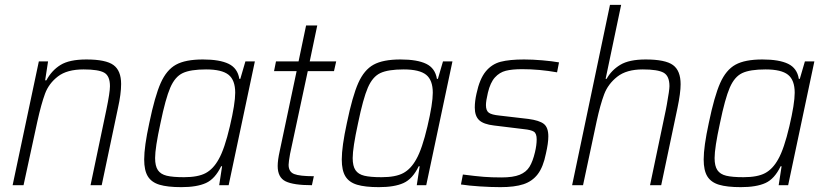

<svg xmlns="http://www.w3.org/2000/svg" viewBox="-20 -763 3393 791"><path d="M140 -510H178L166 -432H171Q193 -473 229.5 -495.5Q266 -518 336 -518Q416 -518 447.5 -495Q479 -472 479 -417Q479 -376 466 -318L399 0H353L418 -310Q433 -382 433 -408Q433 -450 409.5 -463.5Q386 -477 324 -477Q256 -477 218.5 -448Q181 -419 165.5 -377Q150 -335 134 -263L77 0H32Z M574 -106Q574 -159 595 -256Q618 -367 642 -421Q666 -475 705 -496.5Q744 -518 816 -518Q885 -518 922 -500Q959 -482 966 -438H970L991 -510H1030L922 0H883L895 -78H891Q866 -26 828.5 -9Q791 8 727 8Q670 8 637 -2Q604 -12 589 -36.5Q574 -61 574 -106ZM881 -107Q905 -149 927 -242.5Q949 -336 949 -381Q949 -433 921.5 -455Q894 -477 829 -477Q765 -477 733 -462Q701 -447 681.5 -402Q662 -357 641 -255Q619 -154 619 -112Q619 -79 630.5 -62Q642 -45 667 -39Q692 -33 738 -33Q796 -33 827.5 -50Q859 -67 881 -107Z M1124 -79Q1124 -103 1132 -139L1202 -470H1109L1117 -510H1210L1241 -658H1287L1256 -510H1365L1356 -470H1248L1175 -129Q1169 -95 1169 -84Q1169 -55 1192 -46Q1215 -37 1273 -37L1265 0Q1189 0 1156.5 -16Q1124 -32 1124 -79Z M1388 -106Q1388 -159 1409 -256Q1432 -367 1456 -421Q1480 -475 1519 -496.5Q1558 -518 1630 -518Q1699 -518 1736 -500Q1773 -482 1780 -438H1784L1805 -510H1844L1736 0H1697L1709 -78H1705Q1680 -26 1642.5 -9Q1605 8 1541 8Q1484 8 1451 -2Q1418 -12 1403 -36.5Q1388 -61 1388 -106ZM1695 -107Q1719 -149 1741 -242.5Q1763 -336 1763 -381Q1763 -433 1735.5 -455Q1708 -477 1643 -477Q1579 -477 1547 -462Q1515 -447 1495.5 -402Q1476 -357 1455 -255Q1433 -154 1433 -112Q1433 -79 1444.5 -62Q1456 -45 1481 -39Q1506 -33 1552 -33Q1610 -33 1641.5 -50Q1673 -67 1695 -107Z M1879 -3 1887 -44Q1941 -37 1973 -34.5Q2005 -32 2046 -32Q2094 -32 2121 -43Q2148 -54 2161.5 -76Q2175 -98 2184 -136Q2191 -165 2191 -189Q2191 -213 2179.5 -220.5Q2168 -228 2138 -231L2015 -246Q1972 -251 1954 -268Q1936 -285 1936 -320Q1936 -346 1943 -377Q1956 -438 1981 -468.5Q2006 -499 2042.5 -508.5Q2079 -518 2139 -518Q2174 -518 2214.5 -514.5Q2255 -511 2283 -506L2275 -465Q2202 -478 2131 -478Q2090 -478 2064 -471.5Q2038 -465 2019 -444Q2000 -423 1990 -381Q1982 -347 1982 -330Q1982 -307 1994 -298.5Q2006 -290 2037 -287L2157 -273Q2202 -267 2220.5 -252.5Q2239 -238 2239 -201Q2239 -173 2229 -130Q2218 -75 2195.5 -45.5Q2173 -16 2136.5 -4Q2100 8 2042 8Q2003 8 1957 5Q1911 2 1879 -3Z M2493 -743H2539L2475 -438H2479Q2499 -474 2535.5 -496Q2572 -518 2640 -518Q2721 -518 2752.5 -495Q2784 -472 2784 -416Q2784 -380 2771 -318L2704 0H2658L2723 -310L2727 -331Q2738 -392 2738 -408Q2738 -450 2714 -463.5Q2690 -477 2628 -477Q2561 -477 2523 -447Q2485 -417 2469 -374.5Q2453 -332 2438 -263L2382 0H2337Z M2879 -106Q2879 -159 2900 -256Q2923 -367 2947 -421Q2971 -475 3010 -496.5Q3049 -518 3121 -518Q3190 -518 3227 -500Q3264 -482 3271 -438H3275L3296 -510H3335L3227 0H3188L3200 -78H3196Q3171 -26 3133.5 -9Q3096 8 3032 8Q2975 8 2942 -2Q2909 -12 2894 -36.5Q2879 -61 2879 -106ZM3186 -107Q3210 -149 3232 -242.5Q3254 -336 3254 -381Q3254 -433 3226.5 -455Q3199 -477 3134 -477Q3070 -477 3038 -462Q3006 -447 2986.5 -402Q2967 -357 2946 -255Q2924 -154 2924 -112Q2924 -79 2935.5 -62Q2947 -45 2972 -39Q2997 -33 3043 -33Q3101 -33 3132.5 -50Q3164 -67 3186 -107Z"/></svg>

Font: Saira Semi Condensed ExtraLight
Style: Italic
Weight: 200
Width: 4
Italic angle: -12°
Designer: Hector Gatti with collaboration of the Omnibus-Type team
Foundry: Omnibus-Type
Version: Version 1.001; ttfautohint (v1.8)